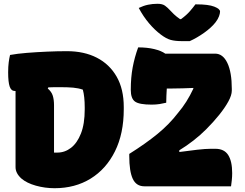

<svg xmlns="http://www.w3.org/2000/svg" viewBox="-20 -983 1290 1013"><path d="M981 -766H940Q904 -766 880.5 -772.5Q857 -779 828 -801Q796 -825 766 -860.5Q736 -896 712 -941Q737 -953 761 -958Q785 -963 811 -963Q837 -963 850.5 -953Q864 -943 874 -932Q885 -920 897.5 -908Q910 -896 930 -882H935Q965 -904 982.5 -924.5Q1000 -945 1011 -960H1017Q1080 -960 1110.5 -948Q1141 -936 1141 -922Q1141 -912 1135.5 -897Q1130 -882 1117 -865Q1095 -837 1057 -810Q1019 -783 981 -766ZM857 -441Q841 -437 822 -434Q803 -431 780 -431Q715 -431 692.5 -447Q670 -463 670 -509Q670 -574 680 -627.5Q690 -681 709 -733Q757 -733 794 -724Q831 -715 852 -700H1115Q1156 -700 1179.5 -651Q1203 -602 1203 -514V-505Q1203 -481 1185 -448Q1167 -415 1136.5 -377Q1106 -339 1068 -301Q1037 -270 1000.5 -241.5Q964 -213 926 -190V-181Q976 -188 1020.5 -193Q1065 -198 1092 -198H1116Q1163 -198 1184 -165Q1205 -132 1205 -70Q1205 -51 1203 -32.5Q1201 -14 1199 0H742Q699 0 680.5 -39.5Q662 -79 662 -160V-171Q748 -225 810.5 -276Q873 -327 919 -387Q966 -442 1000 -515V-519Q972 -518 944.5 -517Q917 -516 887 -516H860Q859 -498 858 -479Q857 -460 857 -441ZM333 -713Q424 -713 491 -678.5Q558 -644 595.5 -578.5Q633 -513 633 -418V-407Q633 -278 586.5 -184.5Q540 -91 458 -40.5Q376 10 268 10Q217 10 169 -3.5Q121 -17 93 -41Q62 -69 62 -101V-503Q60 -503 58 -503Q39 -503 31 -526.5Q23 -550 23 -601Q23 -632 26 -654.5Q29 -677 33 -693Q71 -700 121.5 -704Q172 -708 227 -710.5Q282 -713 333 -713ZM265 -178H283Q322 -178 354.5 -203Q387 -228 407 -278.5Q427 -329 427 -406V-416Q427 -474 417 -510Q394 -518 366.5 -520.5Q339 -523 301 -523Q283 -523 266.5 -523Q250 -523 235 -522L232 -516Q252 -499 258.5 -478Q265 -457 265 -428Z"/></svg>

Font: Recursive Sn Csl St Blk
Style: Regular
Weight: 900
Version: Version 1.079;hotconv 1.0.112;makeotfexe 2.5.65598; ttfautoh